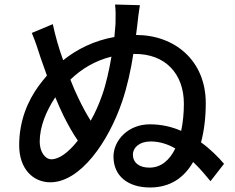

<svg xmlns="http://www.w3.org/2000/svg" viewBox="-20 -809 1040 851"><path d="M474 -558C464 -500 451 -439 433 -388C419 -348 402 -309 382 -274C363 -304 345 -337 327 -375C316 -397 304 -425 292 -456C340 -503 401 -540 474 -558ZM214 -702 121 -663C141 -615 148 -589 160 -553L188 -474C175 -459 163 -444 152 -429C102 -361 65 -272 65 -165C65 -60 127 -1 203 -1C336 -1 461 -180 522 -361C544 -426 560 -499 571 -570H576C713 -571 795 -482 795 -349C795 -308 791 -267 783 -229C742 -247 695 -258 644 -258C548 -258 483 -187 483 -115C483 -29 547 22 645 22C734 22 796 -21 836 -91C867 -62 893 -30 913 -6L973 -83C947 -113 913 -148 871 -178C885 -230 892 -289 892 -352C892 -541 754 -654 583 -654L589 -702C591 -721 595 -757 600 -786L490 -789C493 -760 493 -742 492 -703L487 -645C396 -629 320 -590 260 -542C241 -594 225 -650 214 -702ZM757 -151C732 -100 695 -66 642 -66C596 -66 569 -89 569 -124C569 -154 597 -182 648 -182C687 -182 724 -170 757 -151ZM325 -186C285 -135 243 -103 208 -103C179 -103 156 -137 156 -181C156 -247 184 -316 225 -378C238 -347 250 -319 262 -295C283 -253 304 -216 325 -186Z"/></svg>

Font: Noto Sans JP Medium
Style: Regular
Weight: 500
Designer: Ryoko NISHIZUKA 西塚涼子 (kana, bopomofo & ideographs); Paul D. Hunt (Latin, Greek & Cyrillic); Sandoll Communications 산돌커뮤니
Foundry: Adobe
Version: Version 2.004;hotconv 1.0.118;makeotfexe 2.5.65603